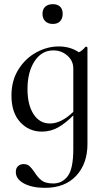

<svg xmlns="http://www.w3.org/2000/svg" viewBox="-20 -621 507 922"><path d="M393 -397Q395 -397 397.5 -395.5Q400 -394 400 -393V70Q400 165 346 223Q292 281 196 281Q134 281 95 260Q56 239 56 205Q56 186 67 176.5Q78 167 93 167Q111 167 121.5 176.5Q132 186 145 205Q162 232 180.5 246Q199 260 236 260Q279 260 305.5 224.5Q332 189 332 94V-67Q297 -31 260.5 -10Q224 11 181 11Q119 11 77 -34.5Q35 -80 35 -162Q35 -234 68.5 -287.5Q102 -341 154.5 -369.5Q207 -398 262 -398Q317 -398 359 -370Q377 -379 390 -396Q391 -397 393 -397ZM332 -84V-292Q332 -329 303.5 -354Q275 -379 236 -379Q180 -379 146 -327Q112 -275 112 -193Q112 -118 141 -73Q170 -28 220 -28Q274 -28 332 -84ZM184 -555Q184 -577 197.5 -589Q211 -601 234 -601Q256 -601 268.5 -589Q281 -577 281 -555Q281 -532 268.5 -519Q256 -506 234 -506Q211 -506 197.5 -519Q184 -532 184 -555Z"/></svg>

Font: Cormorant Infant Medium
Style: Regular
Weight: 500
Designer: Christian Thalmann (Catharsis Fonts)
Version: Version 3.000